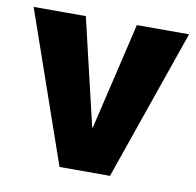

<svg xmlns="http://www.w3.org/2000/svg" viewBox="-64 -586 666 652"><g transform="rotate(10 269.0 -260.0)"><path d="M1 -520H181L268 -151H270L357 -520H537L356 0H182Z"/></g></svg>

Font: Murecho Thin
Style: Bold
Weight: 700
Version: Version 1.010